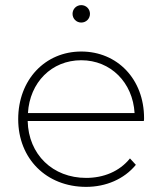

<svg xmlns="http://www.w3.org/2000/svg" viewBox="-20 -725 633 749"><path d="M89 -284C96 -403 181 -490 297 -490C412 -490 498 -403 505 -284ZM316 4C393 4 464 -26 510 -82L487 -107C446 -56 384 -31 316 -31C186 -31 91 -122 88 -253H541C542 -257 542 -260 542 -264C542 -417 437 -524 297 -524C156 -524 51 -414 51 -260C51 -106 161 4 316 4ZM297 -637C316 -637 331 -652 331 -671C331 -690 316 -705 297 -705C278 -705 263 -690 263 -671C263 -652 278 -637 297 -637Z"/></svg>

Font: Montserrat-Alt1 ExtLt
Style: Regular
Weight: 200
Designer: Differentunic
Foundry: Differentunic
Version: Version 7.222